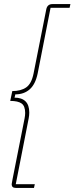

<svg xmlns="http://www.w3.org/2000/svg" viewBox="-20 -780 364 938"><path d="M57 138Q37 138 37 120Q37 117 41 97L100 -201Q103 -216 103 -228Q103 -262 85.5 -274.5Q68 -287 30 -287L40 -335Q82 -335 108 -353Q134 -371 144 -421L206 -734Q211 -760 236 -760H324L320 -742H227L164 -421Q153 -368 125 -343.5Q97 -319 55 -319L51 -303Q86 -303 104.5 -285Q123 -267 123 -230Q123 -217 120 -201L57 120H150L146 138Z"/></svg>

Font: IBM Plex Sans Cond Thin
Style: Italic
Weight: 100
Width: 3
Italic angle: -11°
Designer: Mike Abbink, Paul van der Laan, Pieter van Rosmalen
Foundry: Bold Monday
Version: Version 1.3